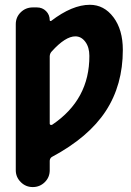

<svg xmlns="http://www.w3.org/2000/svg" viewBox="-20 -550 540 790"><path d="M195.3 -37.1Q348.6 -140.6 347.7 -320.3Q347.7 -355.5 331.1 -377.9Q314.5 -400.4 290 -400.4Q249 -400.4 193.4 -338.9Q185.5 -331.1 184.6 -319.3V-41Q184.6 -37.1 188.5 -36.1Q192.4 -35.2 195.3 -37.1ZM349.6 -530.3Q408.2 -530.3 446.8 -479Q485.4 -427.7 485.4 -344.7Q485.4 -200.2 415 -92.8Q344.7 14.6 195.3 94.7Q185.5 99.6 184.6 111.3V150.4Q184.6 179.7 164.1 199.7Q143.6 219.7 114.7 219.7Q85.9 219.7 65.4 199.2Q44.9 178.7 44.9 150.4V-450.2Q44.9 -479.5 65.4 -499.5Q85.9 -519.5 115.2 -519.5H131.8Q154.3 -519.5 169.4 -504.4Q184.6 -489.3 184.6 -466.8Q184.6 -464.8 186.5 -463.9Q188.5 -462.9 190.4 -463.9Q277.3 -530.3 349.6 -530.3Z"/></svg>

Font: Rounded-X Mgen+ 1mn bold
Style: Bold
Weight: 700
Designer: [Source Han Sans]
Ryoko NISHIZUKA  (kana & ideographs); Paul D. Hunt (Latin, Greek & Cyrillic); Wenlong ZHANG  (bopomofo
Version: Version 1.059.20150602